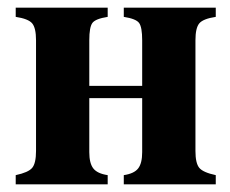

<svg xmlns="http://www.w3.org/2000/svg" viewBox="-20 -481 600 501"><path d="M351 -84V-225H213V-84Q213 -55 223.5 -41.5Q234 -28 261 -24V0H21V-24Q54 -31 64 -43Q74 -55 74 -87V-376Q74 -408 64 -420Q54 -432 21 -437V-461H261V-437Q229 -432 221 -421Q213 -410 213 -376V-257H351V-376Q351 -410 343 -421Q335 -432 303 -437V-461H543V-437Q510 -432 500 -420Q490 -408 490 -376V-87Q490 -55 500 -43Q510 -31 543 -24V0H303V-24Q330 -28 340.5 -41.5Q351 -55 351 -84Z"/></svg>

Font: STIX
Style: Bold
Weight: 700
Designer: MicroPress Inc., with final additions and corrections provided by Coen Hoffman, Elsevier (retired)
Version: Version 1.1.1